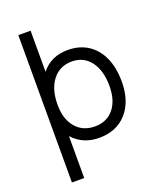

<svg xmlns="http://www.w3.org/2000/svg" viewBox="-161 -801 923 1102"><g transform="rotate(-20 300.0 -250.0)"><path d="M160 -56V200H85V-700H160V-449Q219 -523 321 -523Q392 -523 444 -489.5Q496 -456 524 -394Q552 -332 552 -247Q552 -127 490 -57Q428 13 321 13Q270 13 229.5 -5Q189 -23 160 -56ZM160 -247Q160 -159 203.5 -108Q247 -57 321 -57Q393 -57 435 -108Q477 -159 477 -247Q477 -342 435 -397.5Q393 -453 321 -453Q247 -453 203.5 -397.5Q160 -342 160 -247Z"/></g></svg>

Font: Orbit
Style: Regular
Weight: 400
Designer: Sooun Cho
Foundry: JAMO
Version: Version 1.000; ttfautohint (v1.8.4.7-5d5b);gftools[0.9.29]